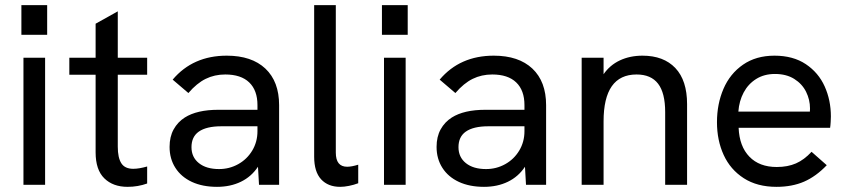

<svg xmlns="http://www.w3.org/2000/svg" viewBox="-20 -717 3293 745"><path d="M71 -493H155V0H71ZM63 -697H163V-582H63Z M351 -126V-427H249V-493H351V-625L437 -673V-493H551V-427H437V-148Q437 -105 450.8 -83.5Q464.5 -62 497 -62Q519.5 -62 551 -71V-5Q515 8 475 8Q418.5 8 384.8 -25Q351 -58 351 -126Z M981 -70Q955.5 -31.5 914.8 -11.8Q874 8 822 8Q766 8 724.5 -11.2Q683 -30.5 660.5 -65.8Q638 -101 638 -147Q638 -186.5 653.8 -215Q669.5 -243.5 697 -261Q744.5 -291 827 -291H979V-309Q979 -366.5 947 -397.2Q915 -428 854 -428Q812.5 -428 778 -411Q743.5 -394 711 -356L650 -408Q728.5 -501 860 -501Q956.5 -501 1009.8 -450.8Q1063 -400.5 1063 -309V0H985ZM830 -61Q870 -61 904.2 -80Q938.5 -99 958.8 -132.8Q979 -166.5 979 -208V-227H839Q780.5 -227 751 -206Q723 -186 723 -146Q723 -107 751.8 -84Q780.5 -61 830 -61Z M1199 -109V-697H1283V-125Q1283 -70 1327 -70Q1344.5 -70 1370 -78V-6Q1353 0.5 1334.2 4.2Q1315.5 8 1300 8Q1253 8 1226 -21.2Q1199 -50.5 1199 -109Z M1470 -493H1554V0H1470ZM1462 -697H1562V-582H1462Z M2017 -70Q1991.5 -31.5 1950.8 -11.8Q1910 8 1858 8Q1802 8 1760.5 -11.2Q1719 -30.5 1696.5 -65.8Q1674 -101 1674 -147Q1674 -186.5 1689.8 -215Q1705.5 -243.5 1733 -261Q1780.5 -291 1863 -291H2015V-309Q2015 -366.5 1983 -397.2Q1951 -428 1890 -428Q1848.5 -428 1814 -411Q1779.5 -394 1747 -356L1686 -408Q1764.5 -501 1896 -501Q1992.5 -501 2045.8 -450.8Q2099 -400.5 2099 -309V0H2021ZM1866 -61Q1906 -61 1940.2 -80Q1974.5 -99 1994.8 -132.8Q2015 -166.5 2015 -208V-227H1875Q1816.5 -227 1787 -206Q1759 -186 1759 -146Q1759 -107 1787.8 -84Q1816.5 -61 1866 -61Z M2237 -493H2322V-429Q2346.5 -464.5 2385.5 -482.8Q2424.5 -501 2473 -501Q2555 -501 2600.5 -453Q2646 -405 2646 -313V0H2561V-282Q2561 -356.5 2533.5 -392.2Q2506 -428 2450 -428Q2322 -428 2322 -246V0H2237Z M2762 -243Q2762 -313.5 2787.2 -372.2Q2812.5 -431 2863 -466Q2913.5 -501 2985 -501Q3057.5 -501 3106.8 -468Q3156 -435 3180 -381.5Q3204 -328 3204 -265Q3204 -257.5 3203.2 -244Q3202.5 -230.5 3201 -221H2846Q2849 -149 2887.8 -109Q2926.5 -69 2994 -69Q3036.5 -69 3068.5 -83Q3100.5 -97 3129 -128L3188 -76Q3146.5 -32.5 3100 -12.2Q3053.5 8 2993 8Q2918 8 2866 -25.5Q2814 -59 2788 -115.8Q2762 -172.5 2762 -243ZM3122.5 -284 3123 -296Q3123 -330 3107.8 -360.8Q3092.5 -391.5 3061.8 -410.8Q3031 -430 2987 -430Q2945 -430 2914 -410.5Q2883 -391 2865.5 -358Q2848 -325 2845 -284Z"/></svg>

Font: HK Grotesk
Style: Regular
Weight: 400
Designer: Alfredo Marco Pradil
Foundry: Hanken Design Co.
Version: Version 3.001